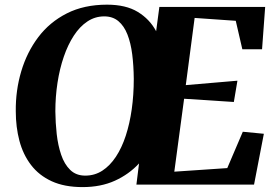

<svg xmlns="http://www.w3.org/2000/svg" viewBox="-20 -772 1152 803"><path d="M325.5 10.5Q249.5 10.5 196.2 -14Q143 -38.5 109.8 -82Q76.5 -125.5 61.2 -183.2Q46 -241 46 -306.5Q45 -393.5 68.8 -473.5Q92.5 -553.5 140 -616.5Q187.5 -679.5 259.5 -716Q331.5 -752.5 427.5 -752.5Q506.5 -752.5 556.2 -722.2Q606 -692 633 -641.5L646.5 -743H1089L1076 -566H993.5L966 -685L794 -697L757 -416L973 -434.5L958 -345.5L750 -359L709 -54L930.5 -69L995.5 -221L1083.5 -212.5L1042.5 0H550.5L561.5 -88.5Q519.5 -43 460.5 -16.2Q401.5 10.5 325.5 10.5ZM336.5 -37.5Q376 -37.5 408 -58.2Q440 -79 464.8 -116.5Q489.5 -154 506 -204.5Q522.5 -255 531 -315.2Q539.5 -375.5 539.5 -442Q539 -497 533 -544.5Q527 -592 513 -627.8Q499 -663.5 475.2 -683.5Q451.5 -703.5 416 -703.5Q377.5 -703.5 345.5 -682.2Q313.5 -661 288.8 -623Q264 -585 246.8 -534.8Q229.5 -484.5 220.5 -426Q211.5 -367.5 211.5 -306Q212 -258.5 217.2 -211.2Q222.5 -164 235.8 -124.8Q249 -85.5 273.5 -61.5Q298 -37.5 336.5 -37.5Z"/></svg>

Font: Merriweather 60pt ExtraBold
Style: Italic
Weight: 800
Italic angle: -7.8°
Version: Version 2.101